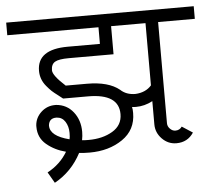

<svg xmlns="http://www.w3.org/2000/svg" viewBox="-57 -512 744 667"><g transform="rotate(-5 315.0 -178.5)"><path d="M249 -227Q324 -227 362 -196Q382 -177 414 -177Q450 -179 470 -202V-419H350V-321H194Q159 -321 145.5 -313Q132 -305 132 -284Q132 -266 175 -227ZM132 -119Q108 -119 105 -95V-93Q105 -57 172 -40Q174 -47 174 -62Q174 -85 163.5 -101.5Q153 -118 134 -119ZM356 -112Q356 -183 249 -183H162Q159 -186 145.5 -196Q132 -206 124.5 -213Q117 -220 107 -232Q97 -244 92 -257.5Q87 -271 87 -286Q87 -361 194 -361H306V-419H-12V-463H642V-419H514V-66Q514 -55 522.5 -46.5Q531 -38 541 -38Q556 -38 564 -50L601 -26Q580 6 541 6Q512 6 491 -15.5Q470 -37 470 -66V-147Q442 -132 412 -132Q403 -132 398 -133Q400 -126 400 -112Q400 -53 352.5 -20.5Q305 12 238 12Q213 12 201 10Q168 73 108 106L86 68Q131 44 156 2Q117 -8 89 -31.5Q61 -55 61 -93V-98Q63 -125 83.5 -144Q104 -163 132 -163H136Q173 -160 195.5 -131.5Q218 -103 218 -62Q218 -48 215 -33Q222 -32 238 -32Q287 -32 321.5 -52.5Q356 -73 356 -112Z"/></g></svg>

Font: Bhavuka
Style: Regular
Weight: 400
Version: 2.94.0; ttfautohint (v1.2) -l 7 -r 28 -G 50 -x 13 -D deva -f